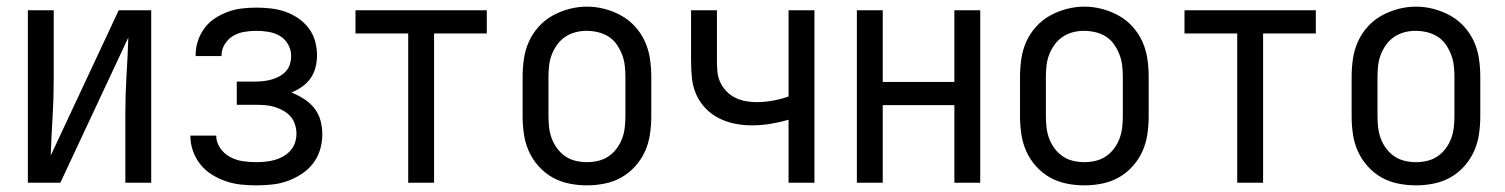

<svg xmlns="http://www.w3.org/2000/svg" viewBox="-20 -551 4540 579"><path d="M64 0V-520H142V-312Q142 -254 138.5 -197Q135 -140 133 -82L338 -520H436V0H358V-208Q358 -266 361.5 -323Q365 -380 367 -438L162 0Z M753 8Q729 8 706 5.5Q683 3 661 -4.5Q639 -12 619 -24.5Q599 -37 584.5 -55Q570 -73 562 -95.5Q554 -118 554 -141Q554 -141 554 -141.5Q554 -142 554 -142H632Q632 -142 632 -142Q632 -142 632 -142Q632 -122 644 -104.5Q656 -87 674 -77.5Q692 -68 712 -65Q732 -62 753 -62Q767 -62 781 -63.5Q795 -65 808 -68.5Q821 -72 833.5 -79Q846 -86 855.5 -96.5Q865 -107 869.5 -120.5Q874 -134 874 -147Q874 -162 869.5 -176Q865 -190 855.5 -200.5Q846 -211 833 -218Q820 -225 806.5 -229Q793 -233 778.5 -234Q764 -235 750 -235H694V-305H750Q763 -305 775.5 -306.5Q788 -308 800 -311.5Q812 -315 823 -321Q834 -327 842.5 -336.5Q851 -346 854.5 -358Q858 -370 858 -383Q858 -401 848.5 -417.5Q839 -434 823.5 -443Q808 -452 789.5 -455Q771 -458 753 -458Q735 -458 717 -455Q699 -452 683.5 -443Q668 -434 658 -418Q648 -402 648 -384Q648 -384 648 -383.5Q648 -383 648 -382H570Q570 -383 570 -384Q570 -385 570 -386Q570 -407 577 -428Q584 -449 597 -466.5Q610 -484 628.5 -496Q647 -508 667.5 -515.5Q688 -523 709.5 -525.5Q731 -528 753 -528Q775 -528 797 -525.5Q819 -523 839.5 -516Q860 -509 878.5 -496.5Q897 -484 910.5 -466.5Q924 -449 930 -427.5Q936 -406 936 -384Q936 -366 931.5 -348Q927 -330 916.5 -315Q906 -300 891 -289.5Q876 -279 859 -272Q879 -264 897 -252.5Q915 -241 928 -224.5Q941 -208 946.5 -187.5Q952 -167 952 -146Q952 -122 945 -99Q938 -76 923.5 -57.5Q909 -39 889 -26Q869 -13 846.5 -5Q824 3 800 5.5Q776 8 753 8Z M1211 0V-450H1052V-520H1448V-450H1289V0Z M1750 8Q1723 8 1696 2.5Q1669 -3 1646 -16Q1623 -29 1604.5 -49.5Q1586 -70 1575 -94.5Q1564 -119 1560 -146Q1556 -173 1556 -200V-320Q1556 -347 1560 -374Q1564 -401 1575 -425.5Q1586 -450 1604.5 -470.5Q1623 -491 1646.5 -504Q1670 -517 1696.5 -524Q1723 -531 1750 -531Q1777 -531 1803.5 -524Q1830 -517 1853.5 -504Q1877 -491 1895.5 -470.5Q1914 -450 1925 -425.5Q1936 -401 1940 -374Q1944 -347 1944 -320V-200Q1944 -173 1940 -146Q1936 -119 1925 -94.5Q1914 -70 1895.5 -49.5Q1877 -29 1854 -16Q1831 -3 1804 2.5Q1777 8 1750 8ZM1750 -62Q1767 -62 1784 -66Q1801 -70 1815 -79.5Q1829 -89 1839.5 -103Q1850 -117 1856 -133Q1862 -149 1864 -166Q1866 -183 1866 -200V-320Q1866 -337 1864 -354Q1862 -371 1855.5 -387.5Q1849 -404 1839 -418Q1829 -432 1814.5 -441Q1800 -450 1783 -454Q1766 -458 1748 -458Q1731 -458 1714.5 -453.5Q1698 -449 1684 -439.5Q1670 -430 1660 -416Q1650 -402 1644 -386.5Q1638 -371 1636 -354Q1634 -337 1634 -320V-200Q1634 -183 1636 -166Q1638 -149 1644 -133Q1650 -117 1660.5 -103Q1671 -89 1685 -79.5Q1699 -70 1716 -66Q1733 -62 1750 -62Z M2358 0V-190Q2331 -182 2303 -177.5Q2275 -173 2247 -173Q2221 -173 2196 -178Q2171 -183 2148 -194.5Q2125 -206 2107 -225Q2089 -244 2079 -267.5Q2069 -291 2066.5 -316.5Q2064 -342 2064 -368V-520H2142V-368Q2142 -351 2143.5 -334.5Q2145 -318 2152 -303Q2159 -288 2170.5 -276Q2182 -264 2197 -256.5Q2212 -249 2228.5 -246Q2245 -243 2261 -243Q2286 -243 2310.5 -247.5Q2335 -252 2358 -260V-520H2436V0Z M2564 0V-520H2642V-304H2858V-520H2936V0H2858V-234H2642V0Z M3250 8Q3223 8 3196 2.5Q3169 -3 3146 -16Q3123 -29 3104.5 -49.5Q3086 -70 3075 -94.5Q3064 -119 3060 -146Q3056 -173 3056 -200V-320Q3056 -347 3060 -374Q3064 -401 3075 -425.5Q3086 -450 3104.5 -470.5Q3123 -491 3146.5 -504Q3170 -517 3196.5 -524Q3223 -531 3250 -531Q3277 -531 3303.5 -524Q3330 -517 3353.5 -504Q3377 -491 3395.5 -470.5Q3414 -450 3425 -425.5Q3436 -401 3440 -374Q3444 -347 3444 -320V-200Q3444 -173 3440 -146Q3436 -119 3425 -94.5Q3414 -70 3395.5 -49.5Q3377 -29 3354 -16Q3331 -3 3304 2.5Q3277 8 3250 8ZM3250 -62Q3267 -62 3284 -66Q3301 -70 3315 -79.5Q3329 -89 3339.5 -103Q3350 -117 3356 -133Q3362 -149 3364 -166Q3366 -183 3366 -200V-320Q3366 -337 3364 -354Q3362 -371 3355.5 -387.5Q3349 -404 3339 -418Q3329 -432 3314.5 -441Q3300 -450 3283 -454Q3266 -458 3248 -458Q3231 -458 3214.5 -453.5Q3198 -449 3184 -439.5Q3170 -430 3160 -416Q3150 -402 3144 -386.5Q3138 -371 3136 -354Q3134 -337 3134 -320V-200Q3134 -183 3136 -166Q3138 -149 3144 -133Q3150 -117 3160.5 -103Q3171 -89 3185 -79.5Q3199 -70 3216 -66Q3233 -62 3250 -62Z M3711 0V-450H3552V-520H3948V-450H3789V0Z M4250 8Q4223 8 4196 2.5Q4169 -3 4146 -16Q4123 -29 4104.5 -49.5Q4086 -70 4075 -94.5Q4064 -119 4060 -146Q4056 -173 4056 -200V-320Q4056 -347 4060 -374Q4064 -401 4075 -425.5Q4086 -450 4104.5 -470.5Q4123 -491 4146.5 -504Q4170 -517 4196.5 -524Q4223 -531 4250 -531Q4277 -531 4303.5 -524Q4330 -517 4353.5 -504Q4377 -491 4395.5 -470.5Q4414 -450 4425 -425.5Q4436 -401 4440 -374Q4444 -347 4444 -320V-200Q4444 -173 4440 -146Q4436 -119 4425 -94.5Q4414 -70 4395.5 -49.5Q4377 -29 4354 -16Q4331 -3 4304 2.5Q4277 8 4250 8ZM4250 -62Q4267 -62 4284 -66Q4301 -70 4315 -79.5Q4329 -89 4339.5 -103Q4350 -117 4356 -133Q4362 -149 4364 -166Q4366 -183 4366 -200V-320Q4366 -337 4364 -354Q4362 -371 4355.5 -387.5Q4349 -404 4339 -418Q4329 -432 4314.5 -441Q4300 -450 4283 -454Q4266 -458 4248 -458Q4231 -458 4214.5 -453.5Q4198 -449 4184 -439.5Q4170 -430 4160 -416Q4150 -402 4144 -386.5Q4138 -371 4136 -354Q4134 -337 4134 -320V-200Q4134 -183 4136 -166Q4138 -149 4144 -133Q4150 -117 4160.5 -103Q4171 -89 4185 -79.5Q4199 -70 4216 -66Q4233 -62 4250 -62Z"/></svg>

Font: Zed Sans
Style: Regular
Weight: 400
Designer: Belleve Invis
Foundry: Belleve Invis
Version: Version 1.0.0; ttfautohint (v1.8.4)